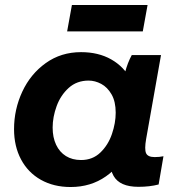

<svg xmlns="http://www.w3.org/2000/svg" viewBox="-20 -741 730 771"><path d="M426.2 -166.6 445.4 -165.2 477.2 -430.8Q479.4 -438.8 482.2 -450.2Q492.2 -489 509.2 -520H626.6L566.8 -182.8Q559.6 -141.4 566.6 -125.8Q573.6 -110.2 601.2 -110.2Q620.6 -110.2 636.4 -113.6L617 -0.2Q581 9.2 535.8 9.2Q461 9.2 436.1 -34.6Q411.2 -78.4 426.2 -166.6ZM532.8 -302.2Q532.8 -219 499.6 -147.3Q466.4 -75.6 405.4 -32.8Q344.4 10 263.6 10Q195.6 10 144.1 -19Q92.6 -48 64.5 -100.8Q36.4 -153.6 36.4 -222.2Q36.4 -301.8 69.5 -372.9Q102.6 -444 163.9 -487.8Q225.2 -531.6 305.4 -531.6Q375.4 -531.6 426.9 -502.3Q478.4 -473 505.6 -420.7Q532.8 -368.4 532.8 -302.2ZM191.4 -228.8Q191.4 -189.2 205.3 -159.7Q219.2 -130.2 244.8 -114.3Q270.4 -98.4 305.6 -98.4Q351.8 -98.4 383.1 -128.5Q414.4 -158.6 429.5 -202.9Q444.6 -247.2 444.6 -288.4Q444.6 -333.2 428 -362Q411.4 -390.8 386.5 -404.1Q361.6 -417.4 335.8 -417.4Q288.4 -417.4 255.9 -388Q223.4 -358.6 207.4 -314.8Q191.4 -271 191.4 -228.8ZM268.8 -721H572.6L553.4 -615H249.6Z"/></svg>

Font: Fixel Italic Variable Display Thin
Style: Italic
Weight: 100
Italic angle: -10°
Designer: AlfaBravo + MacPaw
Foundry: Kyrylo Tkachov, Marchela Mozhyna, Serhii Makarenko, Maria Weinstein, Zakhar Kryvoshyya
Version: Version 1.210;Glyphs 3.2 (3217)